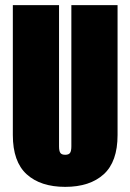

<svg xmlns="http://www.w3.org/2000/svg" viewBox="-20 -720 508 748"><path d="M30 -194Q30 -90 84 -41Q138 8 234 8Q330 8 384 -41Q438 -90 438 -194V-700H258V-150Q258 -132 253 -124.5Q248 -117 234 -117Q220 -117 215 -124.5Q210 -132 210 -150V-700H30Z"/></svg>

Font: FFF_AZADLIQ Black
Style: Regular
Weight: 900
Designer: bBox Type GmbH
Foundry: bBox Type GmbH
Version: Version 1.001